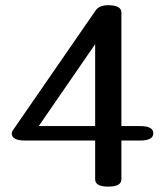

<svg xmlns="http://www.w3.org/2000/svg" viewBox="-20 -694 624 726"><path d="M389.2 11.7Q339.8 11.7 339.8 -16.1V-162.6H74.2Q24.4 -162.6 24.4 -189.9Q24.4 -194.8 28.3 -200.7L341.8 -654.8Q355.5 -674.3 389.2 -674.3Q439 -674.3 439 -646.5V-217.3H509.8Q559.6 -217.3 559.6 -189.9Q559.6 -162.6 509.8 -162.6H439V-16.1Q439 11.7 389.2 11.7ZM339.8 -217.3V-526.9L126.5 -217.3Z"/></svg>

Font: Gayathri
Style: Bold
Weight: 700
Designer: Binoy Dominic <binoy.domenic@gmail.com>
Foundry: SMC
Version: Version 1.000